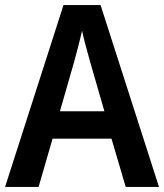

<svg xmlns="http://www.w3.org/2000/svg" viewBox="-20 -736 647 756"><path d="M475 0H606L376 -716H230L0 0H132L187 -190H419ZM335 -492 391 -298H216L272 -493C279 -519 295 -578 303 -615C310 -580 326 -526 335 -492Z"/></svg>

Font: Noto Sans Kannada SemiCondensed SemiBold
Style: Regular
Weight: 600
Width: 4
Designer: Jelle Bosma - Monotype Design Team
Foundry: Monotype Imaging Inc.
Version: Version 2.005